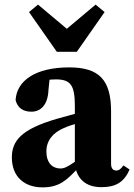

<svg xmlns="http://www.w3.org/2000/svg" viewBox="-20 -787 575 822"><path d="M162 15.2C234.5 15.2 265.6 -15.7 314.1 -67.1H356.1L345.7 -127.2C273.8 -73.4 257.8 -65.7 238.7 -65.7C205 -65.7 178.6 -88.9 178.6 -139C178.6 -186 208.1 -219.7 253.4 -238.8C282.6 -252.3 336.6 -266.9 383.8 -278.8V-320.6C336.6 -309.4 265.7 -290.7 224.4 -278.6C70.2 -233.9 30.8 -183.9 30.8 -112.7C30.8 -30.4 84.6 15.2 162 15.2ZM414.6 14.3C475.3 14.3 510.9 -6.6 534.9 -61.2L508.4 -78.9C496.7 -62.3 488.6 -56.9 478.1 -56.9C463.7 -56.9 455.5 -66.4 455.5 -86.1V-310.4C455.5 -444.3 404.8 -498.5 276.5 -498.5C132.5 -498.5 52 -442.2 46.7 -358.9C54.5 -326 78.4 -308.8 114.1 -308.8C152.6 -308.8 185 -335.7 187.5 -402.2L194.7 -471.6L125.8 -432.7C169.3 -444.1 195 -447.1 219.5 -447.1C283.3 -447.1 300.5 -420.9 300.5 -332.3V-81.9C309.1 -21.3 346.6 14.3 414.6 14.3ZM142.7 -767.3 104.2 -735.3 223.3 -565.2H308.8L427.8 -735.3L389.4 -767.3L222.6 -627.2H309.5L142.7 -767.3Z"/></svg>

Font: Source Serif Variable
Style: Regular
Weight: 389
Designer: Frank Grießhammer
Foundry: Adobe Systems Incorporated
Version: Version 3.001;hotconv 1.0.111;makeotfexe 2.5.65597